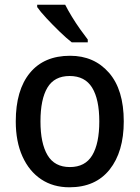

<svg xmlns="http://www.w3.org/2000/svg" viewBox="-20 -852 593 816"><path d="M506 -336Q506 -207 446 -131.5Q386 -56 275 -56Q206 -56 155 -90Q104 -124 75.5 -187Q47 -250 47 -336Q47 -469 107 -542Q167 -615 278 -615Q380 -615 443 -543Q506 -471 506 -336ZM152 -336Q152 -243 182 -192.5Q212 -142 277 -142Q342 -142 372 -192Q402 -242 402 -336Q402 -430 371.5 -479.5Q341 -529 276 -529Q211 -529 181.5 -479.5Q152 -430 152 -336ZM257 -832Q268 -810 285 -782Q302 -754 320.5 -728Q339 -702 353 -684V-672H285Q263 -689 233.5 -717.5Q204 -746 177.5 -774.5Q151 -803 138 -822V-832Z"/></svg>

Font: Noto Sans Malayalam UI SemiCondensed Medium
Style: Regular
Weight: 500
Width: 4
Designer: Jelle Bosma - Monotype Design Team
Foundry: Monotype Imaging Inc.
Version: Version 2.104; ttfautohint (v1.8.4.7-5d5b)